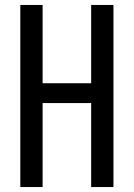

<svg xmlns="http://www.w3.org/2000/svg" viewBox="-20 -755 540 775"><path d="M62 0V-735H152V-419H348V-735H438V0H348V-339H152V0Z"/></svg>

Font: Iosevka SS04 Medium
Style: Regular
Weight: 500
Monospace: yes
Designer: Belleve Invis
Foundry: Belleve Invis
Version: Version 19.0.0; ttfautohint (v1.8.4)